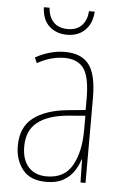

<svg xmlns="http://www.w3.org/2000/svg" viewBox="-52 -753 515 801"><g transform="rotate(5 205.0 -352.5)"><path d="M203 -537Q272 -537 304 -495.5Q336 -454 336 -356V0H315L313 -96H311Q303 -69 286.5 -45Q270 -21 242.5 -5.5Q215 10 172 10Q104 10 72.5 -31Q41 -72 41 -129Q41 -208 92.5 -247.5Q144 -287 237 -296L310 -303V-351Q310 -441 284.5 -476.5Q259 -512 203 -512Q179 -512 150.5 -505Q122 -498 90 -480L80 -503Q108 -519 140 -528Q172 -537 203 -537ZM237 -273Q154 -265 111 -230.5Q68 -196 68 -129Q68 -74 95.5 -43.5Q123 -13 172 -13Q246 -13 278.5 -70.5Q311 -128 311 -220V-279ZM312 -715Q309 -666 280.5 -637.5Q252 -609 205 -609Q160 -609 130.5 -636Q101 -663 99 -715H123Q125 -678 146 -655.5Q167 -633 206 -633Q245 -633 265.5 -656Q286 -679 288 -715Z"/></g></svg>

Font: Noto Sans Devanagari UI Condensed Thin
Style: Regular
Weight: 100
Width: 3
Designer: Jelle Bosma - Monotype Design Team
Foundry: Monotype Imaging Inc.
Version: Version 2.004; ttfautohint (v1.8.4.7-5d5b)